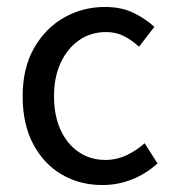

<svg xmlns="http://www.w3.org/2000/svg" viewBox="-20 -519 496 551"><path d="M274 12Q209 12 157.5 -18Q106 -48 75.5 -105Q45 -162 45 -243Q45 -324 78 -381.5Q111 -439 164.5 -469Q218 -499 281 -499Q329 -499 363.5 -482Q398 -465 423 -442L379 -385Q358 -404 335.5 -415.5Q313 -427 285 -427Q241 -427 207.5 -404Q174 -381 154.5 -339.5Q135 -298 135 -243Q135 -188 153.5 -147Q172 -106 205.5 -83Q239 -60 282 -60Q315 -60 344 -74Q373 -88 395 -108L432 -50Q399 -20 358.5 -4Q318 12 274 12Z"/></svg>

Font: Assistant ExtraLight Medium
Style: Regular
Weight: 500
Version: Version 3.000